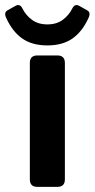

<svg xmlns="http://www.w3.org/2000/svg" viewBox="-50 -729 369 749"><path d="M-25.9 -659.2Q-35.6 -680.2 -21 -688.5L10.3 -706.1Q27.8 -715.8 37.6 -695.8Q50.3 -669.9 74.5 -651.9Q98.6 -633.8 134.8 -633.8Q170.9 -633.8 195.1 -651.9Q219.2 -669.9 231.9 -695.8Q241.7 -715.8 259.3 -706.1L290.5 -688.5Q305.2 -680.2 295.4 -659.2Q271 -605.5 232.4 -578.6Q193.8 -551.8 134.8 -551.8Q75.7 -551.8 37.1 -578.6Q-1.5 -605.5 -25.9 -659.2ZM95.7 0Q66.4 0 66.4 -29.3V-483.4Q66.4 -512.7 95.7 -512.7H173.8Q203.1 -512.7 203.1 -483.4V-29.3Q203.1 0 173.8 0Z"/></svg>

Font: Istok
Style: Bold
Weight: 700
Designer: Andrey V. Panov
Foundry: Andrey V. Panov
Version: Version 1.0.1